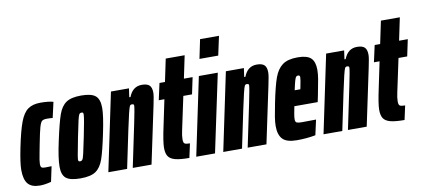

<svg xmlns="http://www.w3.org/2000/svg" viewBox="-69 -987 2744 1239"><g transform="rotate(-10 1303.5 -367.5)"><path d="M4 -112Q4 -157 24 -255Q46 -363 67 -418.5Q88 -474 119 -496Q150 -518 201 -518Q254 -518 285 -509L262 -407Q247 -409 225 -409Q203 -409 193 -402Q183 -395 174 -364Q165 -333 150 -255L140 -203Q129 -148 129 -130Q129 -111 135.5 -106Q142 -101 159 -101Q185 -101 201 -102L180 -3Q139 8 106 8Q52 8 28 -20.5Q4 -49 4 -112Z M251 -89Q251 -146 275 -255Q300 -371 318 -422Q336 -473 369 -495.5Q402 -518 467 -518Q534 -518 561 -495.5Q588 -473 588 -416Q588 -365 565 -255Q541 -139 523 -88Q505 -37 472 -14.5Q439 8 372 8Q305 8 278 -13.5Q251 -35 251 -89ZM439 -255Q450 -309 456.5 -345.5Q463 -382 463 -394Q463 -404 460.5 -406.5Q458 -409 451 -409Q441 -409 436 -401.5Q431 -394 424 -364.5Q417 -335 401 -255L390 -197Q376 -127 376 -116Q376 -106 379 -103.5Q382 -101 388 -101Q398 -101 403.5 -108.5Q409 -116 416 -146.5Q423 -177 439 -255Z M662 -510H780L772 -453H780Q805 -518 865 -518Q900 -518 915 -503.5Q930 -489 930 -455Q930 -434 917 -374L838 0H715L774 -282Q793 -373 794 -394Q794 -401 790.5 -403Q787 -405 779 -405Q771 -405 766.5 -397Q762 -389 752.5 -350Q743 -311 729 -244L678 0H555Z M936 -92Q936 -132 957 -229L993 -401H956L980 -510H1016L1047 -658H1171L1140 -510H1197L1174 -401H1117L1071 -185Q1063 -150 1063 -125Q1063 -103 1072 -97.5Q1081 -92 1106 -92L1086 0Q1026 0 994 -8.5Q962 -17 949 -36.5Q936 -56 936 -92Z M1261 -618 1287 -743H1411L1384 -618ZM1131 0 1238 -510H1362L1254 0Z M1415 -510H1533L1525 -453H1533Q1558 -518 1618 -518Q1653 -518 1668 -503.5Q1683 -489 1683 -455Q1683 -434 1670 -374L1591 0H1468L1527 -282Q1546 -373 1547 -394Q1547 -401 1543.5 -403Q1540 -405 1532 -405Q1524 -405 1519.5 -397Q1515 -389 1505.5 -350Q1496 -311 1482 -244L1431 0H1308Z M1670 -105Q1670 -131 1675.5 -165.5Q1681 -200 1692 -254Q1714 -363 1733 -415Q1752 -467 1786.5 -492.5Q1821 -518 1886 -518Q1948 -518 1973 -494Q1998 -470 1998 -417Q1998 -390 1992.5 -357Q1987 -324 1973 -254L1964 -211H1811Q1805 -182 1801.5 -161Q1798 -140 1798 -127Q1798 -110 1807.5 -105.5Q1817 -101 1839 -101L1934 -102L1912 -3Q1855 8 1790 8Q1723 8 1696.5 -20Q1670 -48 1670 -105ZM1868 -312 1871 -326Q1881 -375 1881 -388Q1881 -396 1878 -399Q1875 -402 1868 -402Q1861 -402 1856 -397Q1851 -392 1845.5 -373Q1840 -354 1831 -312Z M2072 -510H2190L2182 -453H2190Q2215 -518 2275 -518Q2310 -518 2325 -503.5Q2340 -489 2340 -455Q2340 -434 2327 -374L2248 0H2125L2184 -282Q2203 -373 2204 -394Q2204 -401 2200.5 -403Q2197 -405 2189 -405Q2181 -405 2176.5 -397Q2172 -389 2162.5 -350Q2153 -311 2139 -244L2088 0H1965Z M2346 -92Q2346 -132 2367 -229L2403 -401H2366L2390 -510H2426L2457 -658H2581L2550 -510H2607L2584 -401H2527L2481 -185Q2473 -150 2473 -125Q2473 -103 2482 -97.5Q2491 -92 2516 -92L2496 0Q2436 0 2404 -8.5Q2372 -17 2359 -36.5Q2346 -56 2346 -92Z"/></g></svg>

Font: Saira Ultra Condensed Black
Style: Italic
Weight: 900
Width: 1
Italic angle: -12°
Designer: Hector Gatti with collaboration of the Omnibus-Type team
Foundry: Omnibus-Type
Version: Version 1.001; ttfautohint (v1.8)